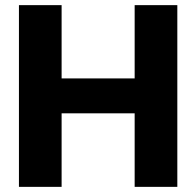

<svg xmlns="http://www.w3.org/2000/svg" viewBox="-20 -727 764 747"><path d="M53.7 -707H219.7V-421.9H503.9V-707H669.9V0H503.9V-286.1H219.7V0H53.7Z"/></svg>

Font: Pretendard GOV ExtraBold
Style: Regular
Weight: 800
Designer: Base glyphs from Inter by Rasmus Andersson; Hangeul glyphs from Noto Sans CJK(Source Han Sans) by Jang Soo-young and Kan
Foundry: Kil Hyung-jin
Version: Version 1.309